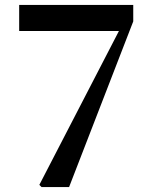

<svg xmlns="http://www.w3.org/2000/svg" viewBox="-20 -761 628 781"><path d="M149 0 140 -9 484 -674 470 -617V-635H58V-741H522V-674L261 0Z"/></svg>

Font: Noto Serif TC ExtraLight
Style: Bold
Weight: 700
Version: Version 2.002-H1;hotconv 1.1.0;makeotfexe 2.6.0